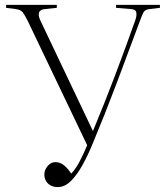

<svg xmlns="http://www.w3.org/2000/svg" viewBox="-20 -750 681 784"><path d="M216 14Q191 14 176 -0.5Q161 -15 161 -37Q161 -56 174.5 -72Q188 -88 206 -88Q226 -88 242 -74.5Q258 -61 271 -41Q289 -60 305.5 -91.5Q322 -123 336 -157L94 -663Q81 -689 73 -699.5Q65 -710 44 -713L5 -718V-730H212V-718L163 -713Q125 -709 145 -666L359 -216H360Q407 -329 450 -442.5Q493 -556 533 -669Q539 -687 536.5 -699.5Q534 -712 514 -713L454 -718V-730H633V-718L591 -713Q574 -711 568 -702.5Q562 -694 553 -669Q506 -542 458 -414.5Q410 -287 357 -160Q338 -114 316 -74.5Q294 -35 269 -10.5Q244 14 216 14Z"/></svg>

Font: Display Extralight
Style: Regular
Weight: 200
Designer: Latin by Veronika Burian and Jose Scaglione. Greek by Irene Vlachou. Cyrillic by Vera Evstafieva.
Foundry: TypeTogether
Version: Version 3.002